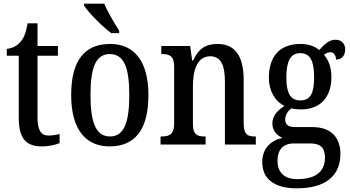

<svg xmlns="http://www.w3.org/2000/svg" viewBox="-20 -786 1904 1044"><path d="M208 10C251 10 286 0 304 -8V-57C285 -53 267 -49 244 -49C203 -49 184 -78 184 -147V-483H295V-536H184V-659H130C121 -607 110 -580 92 -559C74 -537 49 -524 17 -520V-483H82V-146C82 -30 124 10 208 10Z M585 -606H628V-619C604 -657 565 -721 547 -766H437V-756C458 -721 535 -642 585 -606ZM576 10C714 10 787 -81 787 -269C787 -456 708 -547 579 -547C439 -547 367 -456 367 -269C367 -81 447 10 576 10ZM578 -44C501 -44 472 -121 472 -269C472 -417 500 -492 577 -492C655 -492 683 -417 683 -269C683 -121 655 -44 578 -44Z M853 0H1098V-44H1093C1055 -44 1029 -52 1029 -111V-318C1029 -402 1051 -480 1123 -480C1183 -480 1203 -428 1203 -343V0H1371V-44H1366C1328 -44 1305 -53 1305 -116V-351C1305 -487 1254 -547 1163 -547C1100 -547 1060 -523 1030 -457H1025L1014 -536H857V-492H862C899 -492 927 -483 927 -425V-115C927 -53 898 -44 859 -44H853Z M1594 238C1755 238 1831 166 1831 51C1831 -31 1787 -95 1679 -95H1585C1549 -95 1531 -107 1531 -136C1531 -164 1548 -185 1565 -197C1577 -193 1601 -191 1615 -191C1728 -191 1782 -264 1782 -366C1782 -426 1764 -461 1742 -488C1752 -496 1762 -502 1777 -502C1795 -502 1807 -484 1807 -462C1842 -462 1857 -488 1857 -517C1857 -546 1839 -570 1804 -570C1763 -570 1735 -534 1716 -514C1693 -533 1658 -547 1615 -547C1498 -547 1442 -477 1442 -362C1442 -292 1476 -234 1527 -210C1488 -185 1461 -156 1461 -115C1461 -71 1490 -48 1516 -36C1457 -24 1406 18 1406 95C1406 185 1468 238 1594 238ZM1613 -240C1558 -240 1537 -282 1537 -364C1537 -451 1558 -497 1612 -497C1668 -497 1688 -453 1688 -365C1688 -281 1669 -240 1613 -240ZM1596 188C1521 188 1489 147 1489 89C1489 14 1534 -6 1576 -6H1667C1719 -6 1747 14 1747 71C1747 137 1709 188 1596 188Z"/></svg>

Font: Noto Serif Georgian Condensed Medium
Style: Regular
Weight: 500
Width: 3
Designer: Monotype Design Team, Akaki Razmadze
Foundry: Google LLC
Version: Version 2.003